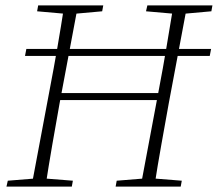

<svg xmlns="http://www.w3.org/2000/svg" viewBox="-20 -694 810 714"><path d="M4 0 9 -22 120 -31H137L251 -22L247 0ZM97 0 165 -362Q180 -440 193.5 -518Q207 -596 219 -674H270L202 -312Q188 -234 174.5 -156Q161 -78 149 0ZM118 -652 122 -674H364L360 -652L249 -642H231ZM410 0 414 -22 525 -31H543L656 -22L652 0ZM503 0 571 -362Q586 -440 599 -518Q612 -596 625 -674H676L608 -312Q594 -234 580 -156Q566 -78 554 0ZM523 -652 528 -674H770L766 -652L655 -642H637ZM182 -322V-348H589V-322ZM73 -486 78 -512H765L760 -486Z"/></svg>

Font: Source Serif 4 36pt Light
Style: Italic
Weight: 300
Italic angle: -12°
Designer: Frank Grießhammer
Foundry: Adobe Systems Incorporated
Version: Version 4.004;hotconv 1.0.116;makeotfexe 2.5.65601